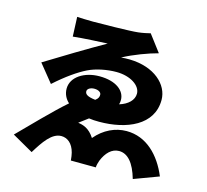

<svg xmlns="http://www.w3.org/2000/svg" viewBox="-120 -945 1241 1150"><g transform="rotate(15 500.0 -370.0)"><path d="M436 -398C463 -398 479 -386 479 -372C479 -361 477 -349 458 -335C406 -341 393 -354 393 -371C393 -388 415 -398 436 -398ZM451 -218C471 -215 492 -214 514 -214C684 -214 842 -280 842 -437C842 -531 750 -619 595 -622C579 -622 560 -622 542 -620C606 -655 696 -688 754 -703L676 -806C660 -802 630 -795 602 -792C552 -786 359 -784 324 -784C292 -784 241 -786 225 -787L230 -666C290 -673 405 -678 443 -680C346 -625 181 -526 88 -468L177 -358C248 -422 313 -467 364 -492C413 -516 480 -529 538 -529C626 -529 690 -485 690 -435C690 -395 656 -362 603 -346C606 -355 607 -364 607 -374C607 -431 550 -478 447 -478C354 -478 275 -429 275 -356C275 -323 289 -295 312 -274C226 -199 114 -81 41 -8L171 66C216 -7 260 -73 319 -73C356 -73 390 -48 404 7C408 23 409 33 411 54L566 55C566 42 572 22 576 11C597 -41 631 -76 676 -76C730 -76 771 -29 798 65L951 8C901 -112 813 -203 689 -203C619 -203 550 -171 498 -109C465 -161 426 -172 395 -176Z"/></g></svg>

Font: Noto Sans Korean Black
Style: Bold
Weight: 900
Designer: Ryoko NISHIZUKA (kana & ideographs); Paul D. Hunt (Latin, Greek & Cyrillic); Wenlong ZHANG (bopomofo); Sandoll Communica
Foundry: Adobe Systems Incorporated
Version: Version 1.000;PS 1;hotconv 1.0.78;makeotf.lib2.5.61930